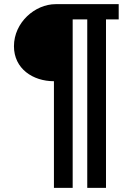

<svg xmlns="http://www.w3.org/2000/svg" viewBox="-20 -742 599 922"><path d="M550 -649V-722H247C148 -722 47 -634 47 -520C47 -412 138 -352 239 -352V160H329V-649H399V160H489V-649Z"/></svg>

Font: Perun SemiBold
Style: Regular
Weight: 600
Foundry: Copyright (c) Stefan Peev, Context Ltd, 2016
Version: Version 1.089